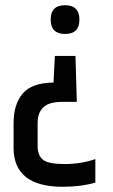

<svg xmlns="http://www.w3.org/2000/svg" viewBox="-20 -602 432 735"><path d="M229 -582Q284 -582 284 -527Q284 -472 229 -472Q174 -472 174 -527Q174 -582 229 -582ZM221 113Q32 113 32 -36V-130Q32 -203 67 -244Q102 -285 185 -286L190 -388H269L274 -212H218Q168 -212 146 -191.5Q124 -171 124 -129V-43Q124 -7 144.5 9.5Q165 26 227.5 26Q290 26 345 7V97Q290 113 221 113Z"/></svg>

Font: Khand Medium
Style: Regular
Weight: 500
Designer: Devanagari: Sanchit Sawaria, Jyotish Sonowal; Latin: Satya Rajpurohit
Foundry: Indian Type Foundry
Version: Version 1.100;PS 1.0;hotconv 1.0.78;makeotf.lib2.5.61930; tt